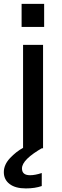

<svg xmlns="http://www.w3.org/2000/svg" viewBox="-37 -790 333 1023"><path d="M78.1 -646.5V-769.5H198.2V-646.5ZM85.9 0V-550.8H192.4V0ZM-16.6 127Q-16.6 87.9 16.1 52.7Q48.8 17.6 88.9 -3.9H192.4Q80.1 59.6 80.1 107.4Q80.1 143.6 123 143.6Q150.4 143.6 185.5 131.8V201.2Q149.4 213.9 100.6 213.9Q44.9 213.9 14.2 190.4Q-16.6 167 -16.6 127Z"/></svg>

Font: Gothic A1 SemiBold
Style: Regular
Weight: 600
Version: Version 2.50